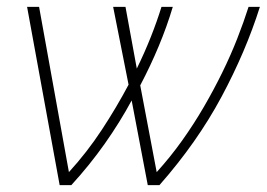

<svg xmlns="http://www.w3.org/2000/svg" viewBox="-20 -540 778 560"><path d="M59 -520H94L181 -38Q234 -96 277 -161.5Q320 -227 355 -293L310 -520H346L379 -340Q402 -387 420 -432.5Q438 -478 451 -520H484Q467 -463 443 -405.5Q419 -348 389 -291L437 -38Q477 -82 511.5 -130.5Q546 -179 575 -229Q604 -279 628.5 -329Q653 -379 672 -427.5Q691 -476 705 -520H738Q697 -390 626 -257.5Q555 -125 445 0H411L364 -247Q330 -184 286 -121.5Q242 -59 188 0H154Z"/></svg>

Font: Raleway Thin ExtraLight
Style: Italic
Weight: 250
Italic angle: -12°
Version: Version 4.026